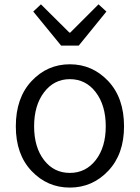

<svg xmlns="http://www.w3.org/2000/svg" viewBox="-20 -849 642 882"><path d="M52.7 -268.6Q52.7 -399.4 125 -476.6Q197.3 -553.7 300.8 -553.7Q404.3 -553.7 477.1 -476.6Q549.8 -399.4 549.8 -268.6Q549.8 -140.6 477.1 -64Q404.3 12.7 300.8 12.7Q197.3 12.7 125 -63.5Q52.7 -139.6 52.7 -268.6ZM465.8 -268.6Q465.8 -365.2 419.9 -425.3Q374 -485.4 300.8 -485.4Q228.5 -485.4 182.6 -425.3Q136.7 -365.2 136.7 -268.6Q136.7 -172.9 182.1 -113.8Q227.5 -54.7 300.8 -54.7Q374 -54.7 419.9 -113.8Q465.8 -172.9 465.8 -268.6ZM260.7 -639.6 132.8 -795.9 168 -829.1 298.8 -699.2H302.7L432.6 -829.1L468.8 -795.9L341.8 -639.6Z"/></svg>

Font: Gen Shin Gothic Normal
Style: Regular
Weight: 300
Designer: [Source Han Sans]
Ryoko NISHIZUKA  (kana & ideographs); Paul D. Hunt (Latin, Greek & Cyrillic); Wenlong ZHANG  (bopomofo
Version: Version 1.002.20150607